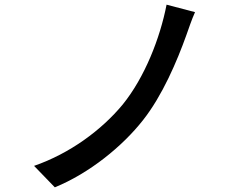

<svg xmlns="http://www.w3.org/2000/svg" viewBox="-20 -777 1040 823"><path d="M816 -725 694 -757C666 -613 600 -445 506 -329C415 -219 279 -119 126 -66L215 26C364 -35 505 -150 593 -262C676 -367 739 -515 779 -627C789 -655 802 -694 816 -725Z"/></svg>

Font: Noto Sans CJK HK Medium
Style: Regular
Weight: 500
Designer: Ryoko NISHIZUKA 西塚涼子 (kana, bopomofo & ideographs); Paul D. Hunt (Latin, Greek & Cyrillic); Sandoll Communications 산돌커뮤니
Foundry: Adobe
Version: Version 2.004;hotconv 1.0.118;makeotfexe 2.5.65603